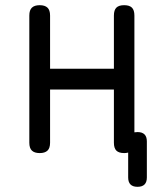

<svg xmlns="http://www.w3.org/2000/svg" viewBox="-20 -580 640 740"><path d="M133 10Q113 10 103 0.5Q93 -9 93 -30V-520Q93 -541 103 -550.5Q113 -560 133 -560Q153 -560 163 -550.5Q173 -541 173 -520V-315H419V-520Q419 -541 428.5 -550.5Q438 -560 458.5 -560Q479 -560 488.5 -550.5Q498 -541 498 -520V-70Q504 -71 510 -71Q528 -71 537 -62Q546 -53 546 -35V104Q546 122 537 131Q528 140 510 140Q492 140 483 131Q474 122 474 104V8Q467 10 459 10Q438 10 428.5 0.5Q419 -9 419 -30V-235H173V-30Q173 -9 163 0.5Q153 10 133 10Z"/></svg>

Font: Maple Mono Light
Style: Regular
Weight: 300
Monospace: yes
Designer: subframe7536
Version: Version 7.000